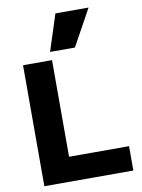

<svg xmlns="http://www.w3.org/2000/svg" viewBox="-105 -1071 844 1141"><g transform="rotate(-10 317.0 -500.0)"><path d="M68 0V-730H243V-147H605V0ZM390 -780H240L311 -1000H511Z"/></g></svg>

Font: M PLUS 2 ExtraBold
Style: Regular
Weight: 800
Version: Version 1.001